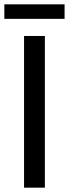

<svg xmlns="http://www.w3.org/2000/svg" viewBox="-32 -866 318 886"><path d="M-12 -779H266V-846H-12ZM79 0H175V-700H79Z"/></svg>

Font: Arthouse Owned Medium
Style: Regular
Weight: 500
Designer: Jeremy Tribby
Foundry: Tribby Type
Version: Version 1.000;PS 001.000;hotconv 1.0.88;makeotf.lib2.5.64775